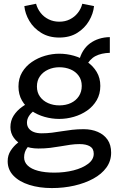

<svg xmlns="http://www.w3.org/2000/svg" viewBox="-20 -763 620 1001"><path d="M250.4 217.5Q185 217.5 132.7 200.9Q80.5 184.4 50.2 153Q20 121.6 20 77.5Q20 46.6 35.6 22.6Q51.2 -1.5 73.3 -18.9Q95.5 -36.3 114.6 -46.6L159.4 -23.6Q139.5 -15.4 122.6 6.5Q105.7 28.3 105.7 57.6Q105.7 82.2 124.3 100.1Q142.9 118 178.4 127.5Q214 137 263.6 137Q316.6 137 363.3 125.2Q410 113.3 439.4 91.1Q468.7 68.8 468.7 38.6Q468.7 11.6 448.9 -0.1Q429 -11.8 394.6 -11.8Q370.8 -11.8 346.3 -8.3Q321.9 -4.8 296 -0.2Q270.1 4.4 241.5 7.9Q212.9 11.3 180.4 11.3Q136.6 11.3 103.9 -3.6Q71.1 -18.5 52.7 -43.6Q34.3 -68.8 34.3 -100Q34.3 -133.8 51 -160Q67.7 -186.1 93.9 -205.1Q120 -224.1 148.3 -235L190.5 -207.1Q171.6 -198 155.6 -185Q139.6 -172 130.1 -156.6Q120.6 -141.2 120.6 -123.4Q120.6 -106.1 130 -93.7Q139.4 -81.2 156.3 -74.6Q173.3 -68 197.4 -68Q224.7 -68 250.7 -71.2Q276.7 -74.4 302.7 -78.8Q328.7 -83.1 356.6 -86.3Q384.5 -89.5 415.9 -89.5Q457.6 -89.5 490 -75.3Q522.5 -61.2 541 -34.3Q559.4 -7.5 559.4 33.1Q559.4 76.5 534.7 110.6Q509.9 144.7 466.5 168.4Q423.1 192.1 367.6 204.8Q312 217.5 250.4 217.5ZM288.8 -143Q250.1 -143 212.3 -153.7Q174.5 -164.5 143.8 -185.7Q113 -206.9 94.6 -238.7Q76.3 -270.5 76.3 -312Q76.3 -354.5 95.5 -386.5Q114.7 -418.5 146.2 -440Q177.7 -461.5 215 -472.3Q252.2 -483 288.8 -483Q327.7 -483 365.5 -472.3Q403.3 -461.5 434.3 -440.5Q465.2 -419.5 484.1 -388Q503 -356.5 503 -315Q503 -272.9 484.2 -240.6Q465.4 -208.4 434.3 -186.6Q403.1 -164.9 365.2 -154Q327.2 -143 288.8 -143ZM289.4 -213.6Q323.4 -213.6 349.7 -226Q376 -238.4 391.1 -261.4Q406.2 -284.4 406.2 -315Q406.2 -346.1 390.2 -368Q374.3 -390 347.8 -401.2Q321.3 -412.4 289.4 -412.4Q258 -412.4 231.2 -400.2Q204.4 -388 188.5 -365.8Q172.5 -343.6 172.5 -312Q172.5 -280.9 188.5 -259Q204.4 -237 231 -225.3Q257.5 -213.6 289.4 -213.6ZM425.3 -413.3 391.3 -442Q398.6 -473.8 413.2 -497.4Q427.8 -521 449 -536.7Q470.2 -552.4 496.4 -560.7Q522.6 -569.1 552.6 -569.5V-487.6Q508.3 -486.3 478 -470.7Q447.7 -455.1 425.3 -413.3ZM288.8 -567.2Q234.6 -567.2 194.8 -591.8Q155.1 -616.3 132.9 -654.1Q110.7 -691.9 106.9 -731.3L168 -743.4Q175.3 -716.8 192.1 -695.6Q208.8 -674.4 233.8 -662.2Q258.7 -649.9 289.3 -649.9Q319.8 -649.9 344.3 -662.2Q368.8 -674.4 385.5 -695.6Q402.3 -716.8 409.1 -743.4L470.2 -731.3Q466.4 -691.9 444.2 -654.1Q422 -616.3 383.1 -591.8Q344.1 -567.2 288.8 -567.2Z"/></svg>

Font: BioRhyme ExtraBold
Style: Regular
Weight: 800
Designer: Aoife Mooney
Foundry: Aoife Mooney Type
Version: Version 1.600;gftools[0.9.33]